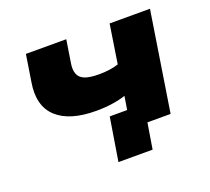

<svg xmlns="http://www.w3.org/2000/svg" viewBox="-110 -636 988 903"><g transform="rotate(-20 384.5 -184.5)"><path d="M508 129H337L372 -87H646L633 0H529ZM445 0 470 -154Q440 -144 402 -138.5Q364 -133 322 -133Q189 -133 125.5 -192Q62 -251 81 -364L102 -498H304L286 -383Q281 -353 289 -331.5Q297 -310 322 -300Q347 -290 394 -290Q420 -290 445.5 -293.5Q471 -297 491 -304L521 -498H723L645 0Z"/></g></svg>

Font: Nunito Sans 10pt Expanded Black
Style: Italic
Weight: 900
Width: 7
Italic angle: -9°
Designer: Vernon Adams
Foundry: Vernon Adams
Version: Version 3.101;gftools[0.9.27]